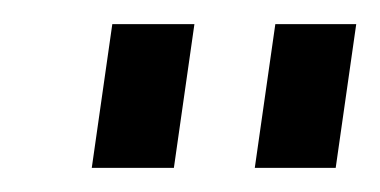

<svg xmlns="http://www.w3.org/2000/svg" viewBox="-20 -750 315 159"><path d="M141 -730 124 -611H56L73 -730ZM275 -730 258 -611H191L208 -730Z"/></svg>

Font: Pathway Extreme Condensed
Style: Italic
Weight: 400
Width: 3
Italic angle: -8°
Version: Version 1.001;gftools[0.9.26]